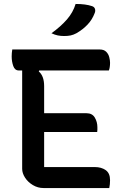

<svg xmlns="http://www.w3.org/2000/svg" viewBox="-20 -950 640 970"><path d="M200 0Q171 0 146 -15Q121 -30 106.5 -52.5Q92 -75 92 -97V-594H75Q55 -594 47 -616.5Q39 -639 39 -665Q39 -682 42 -700H484Q505 -700 516.5 -688.5Q528 -677 532 -661Q536 -645 536 -633Q536 -609 530 -594H178L176 -589Q203 -566 203 -515V-378H417Q446 -378 459 -356Q472 -334 472 -307Q472 -300 472 -294Q472 -288 471 -283H203V-106H459Q492 -106 514 -90.5Q536 -75 536 -40Q536 -30 535 -19Q534 -8 532 0ZM362 -930Q413 -930 445 -919Q457 -915 460 -904.5Q463 -894 458 -883Q446 -851 422.5 -826Q399 -801 366 -782Q351 -774 337 -771Q323 -768 304 -768Q287 -768 272 -771Q257 -774 240 -782Q287 -816 318 -851.5Q349 -887 362 -930Z"/></svg>

Font: Recursive Mn Csl St Med
Style: Regular
Weight: 500
Monospace: yes
Version: Version 1.079;hotconv 1.0.112;makeotfexe 2.5.65598; ttfautoh